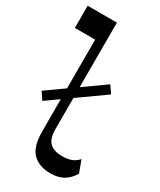

<svg xmlns="http://www.w3.org/2000/svg" viewBox="-208 -839 766 917"><g transform="rotate(30 174.5 -380.5)"><path d="M30.1 -269.9 2.9 -310.4 271.3 -500.9 299.1 -461ZM235.6 10.5Q173.2 10.5 137.7 -24.5Q102.3 -59.6 102.3 -144.4V-649.6H-9.7V-772H151.6V-186.1Q151.6 -132.4 174.5 -110.5Q197.4 -88.5 244.6 -88.5Q271.3 -88.5 292.6 -96Q313.9 -103.6 330.9 -122.8L355.7 -56.6Q335.4 -23.2 306.9 -6.3Q278.3 10.5 235.6 10.5Z"/></g></svg>

Font: Savate ExtraLight
Style: Regular
Weight: 200
Designer: Max Esnée
Foundry: Plomb Type
Version: Version 2.000